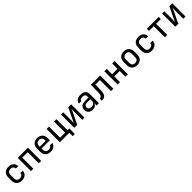

<svg xmlns="http://www.w3.org/2000/svg" viewBox="779 -3031 5643 5643"><g transform="rotate(-45 3600.0 -210.0)"><path d="M308 10C438 10 523 -64 527 -182H429C425 -116 379 -78 308 -78C232 -78 184 -122 184 -202V-349C184 -428 232 -473 308 -473C379 -473 425 -434 429 -368H527C523 -486 438 -560 308 -560C173 -560 85 -480 85 -349V-202C85 -70 173 10 308 10Z M688 0H787V-460H1013V0H1112V-550H688Z M1500 10C1617 10 1702 -49 1715 -142H1616C1608 -100 1563 -74 1500 -74C1424 -74 1377 -122 1377 -202V-250H1720V-349C1720 -476 1633 -560 1500 -560C1368 -560 1280 -476 1280 -340V-210C1280 -74 1368 10 1500 10ZM1377 -349C1377 -433 1421 -480 1500 -480C1579 -480 1623 -433 1623 -349V-323H1377Z M2282 140H2371V-89H2296V-550H2197V-89H1987V-550H1888V0H2282Z M2488 0H2610L2830 -456C2819 -416 2819 -348 2819 -289V0H2912V-550H2790L2569 -93C2581 -135 2581 -203 2581 -262V-550H2488Z M3249 10C3343 10 3403 -32 3413 -101H3415V0H3512V-377C3512 -493 3436 -560 3301 -560C3176 -560 3097 -495 3090 -406H3188C3191 -450 3234 -476 3301 -476C3376 -476 3413 -443 3413 -375V-333H3252C3140 -333 3065 -265 3065 -162C3065 -59 3135 10 3249 10ZM3275 -73C3206 -73 3165 -109 3165 -167C3165 -223 3203 -260 3261 -260H3413V-187C3413 -117 3359 -73 3275 -73Z M3624 7H3647C3764 7 3817 -65 3821 -232L3825 -460H4013V0H4112V-550H3728L3722 -237C3720 -124 3698 -85 3641 -85H3624Z M4288 0H4387V-237H4613V0H4712V-550H4613V-327H4387V-550H4288Z M5100 8C5234 8 5320 -74 5320 -212V-338C5320 -477 5235 -558 5100 -558C4965 -558 4880 -477 4880 -338V-212C4880 -74 4966 8 5100 8ZM5100 -79C5025 -79 4979 -122 4979 -203V-347C4979 -428 5025 -471 5100 -471C5175 -471 5221 -428 5221 -347V-203C5221 -122 5175 -79 5100 -79Z M5708 10C5838 10 5923 -64 5927 -182H5829C5825 -116 5779 -78 5708 -78C5632 -78 5584 -122 5584 -202V-349C5584 -428 5632 -473 5708 -473C5779 -473 5825 -434 5829 -368H5927C5923 -486 5838 -560 5708 -560C5573 -560 5485 -480 5485 -349V-202C5485 -70 5573 10 5708 10Z M6251 0H6350V-460H6547V-550H6054V-460H6251Z M6688 0H6810L7030 -456C7019 -416 7019 -348 7019 -289V0H7112V-550H6990L6769 -93C6781 -135 6781 -203 6781 -262V-550H6688Z"/></g></svg>

Font: JetBrains Mono Medium
Style: Regular
Weight: 436
Monospace: yes
Designer: Philipp Nurullin, Konstantin Bulenkov
Foundry: JetBrains
Version: Version 2.305